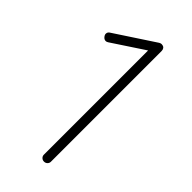

<svg xmlns="http://www.w3.org/2000/svg" viewBox="-223 -755 809 809"><g transform="rotate(45 181.5 -350.5)"><path d="M222 0Q213 0 207 -6Q201 -12 201 -20V-654L211 -648L58 -547Q52 -543 47 -543Q38 -543 31.5 -550.5Q25 -558 25 -565Q25 -576 36 -582L211 -697Q216 -700 220 -700.5Q224 -701 228 -700Q235 -699 239 -693.5Q243 -688 243 -680V-20Q243 -12 237 -6Q231 0 222 0Z"/></g></svg>

Font: Quicksand Light Light
Style: Regular
Weight: 300
Version: Version 3.006